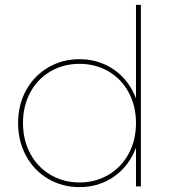

<svg xmlns="http://www.w3.org/2000/svg" viewBox="-20 -762 711 785"><path d="M305 3Q235 3 177.5 -30.5Q120 -64 87 -124Q54 -184 54 -259Q54 -334 87 -393.5Q120 -453 177.5 -486.5Q235 -520 305 -520Q375 -520 431.5 -486.5Q488 -453 520.5 -393.5Q553 -334 553 -259Q553 -184 520.5 -124Q488 -64 431.5 -30.5Q375 3 305 3ZM305 -16Q370 -16 423 -47Q476 -78 506 -133.5Q536 -189 536 -259Q536 -329 506 -384.5Q476 -440 423 -470.5Q370 -501 305 -501Q240 -501 187 -470.5Q134 -440 104 -384.5Q74 -329 74 -259Q74 -189 104 -133.5Q134 -78 187 -47Q240 -16 305 -16ZM536 -190 546 -260 536 -330V-742H556V0H536Z"/></svg>

Font: Montserrat
Style: Regular
Weight: 400
Designer: Julieta Ulanovsky
Foundry: Julieta Ulanovsky
Version: Version 8.000